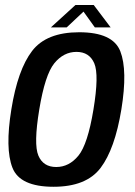

<svg xmlns="http://www.w3.org/2000/svg" viewBox="-20 -728 530 753"><path d="M190 4.5Q58 4.5 28.8 -70.2Q-0.5 -145 24.5 -299Q49.5 -454.5 105.8 -528Q162 -601.5 290.5 -601.5Q422.5 -601.5 451.8 -527Q481 -452.5 456 -299Q430.5 -143.5 374.5 -69.5Q318.5 4.5 190 4.5ZM200.5 -73Q251 -73 287.5 -117.5Q324 -162 346.5 -298.5Q369 -434.5 349.8 -479.5Q330.5 -524.5 280 -524.5Q229.5 -524.5 193 -479.8Q156.5 -435 134 -298.5Q111.5 -162.5 130.5 -117.8Q149.5 -73 200.5 -73ZM179.5 -620.5 276 -708.5H347.5L414 -620.5H352L307.5 -682.5L241.5 -620.5Z"/></svg>

Font: Anybody Medium
Style: Italic
Weight: 500
Italic angle: -10°
Designer: Tyler Finck
Foundry: Etcetera Type Company
Version: Version 1.010; ttfautohint (v1.8.3) -l 8 -r 50 -G 200 -x 14 